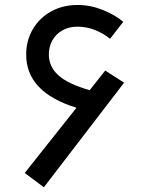

<svg xmlns="http://www.w3.org/2000/svg" viewBox="-20 -754 640 792"><path d="M82 -40.5 295.5 -309.5Q88 -373.5 88 -528.5Q88 -587 115.5 -633.8Q143 -680.5 191.2 -707Q239.5 -733.5 300 -733.5Q352 -733.5 402.8 -713.5Q453.5 -693.5 488.5 -664L434 -594Q406.5 -616.5 371.8 -630.2Q337 -644 299.5 -644Q264.5 -644 237.8 -629Q211 -614 196.2 -588Q181.5 -562 181.5 -529.5Q181.5 -479 221 -443.2Q260.5 -407.5 350 -382L414 -463L492 -413L161 18.5Z"/></svg>

Font: JuliaMono SemiBoldItalic
Style: Regular
Weight: 600
Italic angle: -9°
Monospace: yes
Designer: cormullion
Foundry: corm
Version: Version 0.049; ttfautohint (v1.8.4)